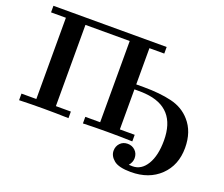

<svg xmlns="http://www.w3.org/2000/svg" viewBox="-139 -899 1528 1311"><g transform="rotate(20 624.5 -243.0)"><path d="M39.1 0V-47.9H147V-638.2H39.1V-686H861.8V-638.2H753.9V-375H810.1Q926.3 -375 1011.7 -354.5Q1097.2 -334 1150.9 -272Q1215.8 -198.7 1215.8 -81.1Q1215.8 44.9 1135 122.6Q1054.2 200.2 922.9 200.2Q835 200.2 799.1 170.7Q763.2 141.1 763.2 103Q763.2 70.8 784.2 48.3Q805.2 25.9 838.9 25.9Q871.1 25.9 893.6 47.4Q916 68.8 916 103Q916 131.8 894 158.2Q902.8 159.2 920.9 159.2Q984.9 159.2 1023.9 95Q1063 30.8 1063 -79.1Q1063 -317.9 834 -336.9Q814.9 -338.9 776.9 -338.9H753.9V-47.9H861.8V0Q770 -2.9 679.2 -2.9Q592.3 -2.9 502.9 0V-47.9H610.8V-638.2H289.1V-47.9H397.9V0Q306.2 -2.9 214.8 -2.9Q127.9 -2.9 39.1 0Z"/></g></svg>

Font: CMU Serif
Style: Bold
Weight: 700
Version: Version 0.7.0